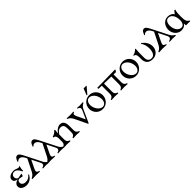

<svg xmlns="http://www.w3.org/2000/svg" viewBox="716 -3235 5665 5665"><g transform="rotate(-45 3548.5 -402.5)"><path d="M246 15C369 15 472 -63 513 -168L495 -179C436 -102 378 -72 291 -72C182 -72 145 -132 145 -188C145 -235 176 -278 220 -278L343 -257L351 -262L374 -334L367 -339L230 -313C175 -313 142 -369 142 -415C142 -480 187 -530 258 -530C334 -530 392 -474 445 -360L467 -362C467 -418 474 -477 494 -530L481 -540C413 -490 379 -565 258 -565C126 -565 40 -493 40 -415C40 -344 96 -306 176 -297C96 -276 25 -236 25 -142C25 -44 129 15 246 15Z M539 -664 554 -651C621 -733 723 -719 794 -576L815 -535L634 -173C600 -105 563 -59 483 -23L487 5C548 0 604 -2 636 -2C668 -2 744 0 803 5L807 -23C717 -40 703 -83 741 -161L869 -426L1003 -158C1038 -87 1006 -37 926 -23L930 5C981 0 1017 -2 1049 -2C1081 -2 1137 0 1186 5L1190 -23C1110 -60 1080 -118 1052 -174L825 -624C754 -765 723 -810 661 -810C599 -810 561 -736 539 -664Z M1171 -664 1186 -651C1253 -733 1355 -719 1426 -576L1447 -535L1266 -173C1232 -105 1195 -59 1115 -23L1119 5C1180 0 1236 -2 1268 -2C1300 -2 1376 0 1435 5L1439 -23C1349 -40 1335 -83 1373 -161L1501 -426L1635 -158C1670 -87 1638 -37 1558 -23L1562 5C1613 0 1649 -2 1681 -2C1713 -2 1769 0 1818 5L1822 -23C1742 -60 1712 -118 1684 -174L1457 -624C1386 -765 1355 -810 1293 -810C1231 -810 1193 -736 1171 -664Z M2187 -21 2191 7C2242 2 2292 0 2324 0C2356 0 2416 2 2465 7L2469 -21C2389 -48 2368 -86 2368 -162V-331C2368 -487 2313 -565 2201 -565C2125 -565 2033 -510 1978 -410C1978 -451 1980 -496 1989 -554L1961 -561C1923 -512 1869 -475 1791 -451V-427C1866 -421 1888 -362 1888 -293V-162C1888 -86 1867 -47 1787 -21L1791 7C1852 2 1902 0 1934 0C1966 0 2026 2 2075 7L2079 -21C1999 -48 1978 -86 1978 -162V-330V-366C2022 -430 2069 -488 2155 -488C2237 -488 2278 -435 2278 -327V-162C2278 -86 2257 -47 2187 -21Z M2473 -550 2469 -522C2545 -496 2584 -446 2623 -364L2805 15H2826L3002 -372C3035 -445 3066 -485 3146 -522L3142 -550C3093 -545 3037 -543 3005 -543C2973 -543 2954 -545 2903 -550L2899 -522C2979 -508 2995 -453 2965 -388L2847 -129L2726 -382C2693 -451 2683 -508 2754 -522L2750 -550C2691 -545 2654 -543 2622 -543C2590 -543 2534 -545 2473 -550Z M3422 15C3579 15 3708 -115 3708 -276C3708 -443 3579 -565 3422 -565C3264 -565 3136 -436 3136 -276C3136 -108 3264 15 3422 15ZM3509 -41C3424 -11 3312 -79 3260 -215C3209 -350 3246 -477 3333 -508C3419 -537 3532 -471 3583 -337C3635 -200 3597 -71 3509 -41ZM3368 -617 3388 -603 3563 -807 3556 -820H3448Z M4183 -21 4187 7C4238 2 4288 0 4320 0C4352 0 4412 2 4461 7L4465 -21C4385 -48 4364 -86 4364 -162V-486L4462 -484L4503 -540L4494 -559L3748 -547V-500L3884 -497V-162C3884 -86 3863 -47 3783 -21L3787 7C3848 2 3898 0 3930 0C3962 0 4022 2 4071 7L4075 -21C3995 -48 3974 -86 3974 -162V-495L4274 -488V-162C4274 -86 4253 -47 4183 -21Z M4814 15C4971 15 5100 -115 5100 -276C5100 -443 4971 -565 4814 -565C4656 -565 4528 -436 4528 -276C4528 -108 4656 15 4814 15ZM4901 -41C4816 -11 4704 -79 4652 -215C4601 -350 4638 -477 4725 -508C4811 -537 4924 -471 4975 -337C5027 -200 4989 -71 4901 -41Z M5505 15C5655 15 5771 -93 5771 -261C5771 -381 5700 -497 5589 -565L5570 -550C5690 -446 5705 -27 5500 -27C5398 -27 5352 -93 5352 -201V-301C5352 -407 5352 -477 5363 -562L5346 -569C5301 -523 5255 -493 5175 -472V-452C5240 -446 5262 -406 5262 -297V-227C5262 -71 5349 15 5505 15Z M5827 -664 5842 -651C5909 -733 6011 -719 6082 -576L6103 -535L5922 -173C5888 -105 5851 -59 5771 -23L5775 5C5836 0 5892 -2 5924 -2C5956 -2 6032 0 6091 5L6095 -23C6005 -40 5991 -83 6029 -161L6157 -426L6291 -158C6326 -87 6294 -37 6214 -23L6218 5C6269 0 6305 -2 6337 -2C6369 -2 6425 0 6474 5L6478 -23C6398 -60 6368 -118 6340 -174L6113 -624C6042 -765 6011 -810 5949 -810C5887 -810 5849 -736 5827 -664Z M7073 4 7077 -26C6997 -63 6976 -126 6976 -282C6976 -408 6978 -473 7006 -550L6972 -560L6897 -465C6859 -527 6795 -565 6697 -565C6548 -565 6438 -438 6438 -276C6438 -113 6555 15 6704 15C6797 15 6857 -21 6893 -78L6901 2C6959 0 7024 -1 7073 4ZM6883 -301C6901 -162 6865 -49 6765 -45C6653 -41 6570 -154 6557 -291C6544 -428 6594 -514 6669 -525C6775 -540 6861 -455 6883 -301Z"/></g></svg>

Font: Basteleur Moonlight
Style: Regular
Weight: 300
Designer: Keussel
Foundry: Keussel Studio
Version: Version 1.300;Glyphs 3.2 (3192)